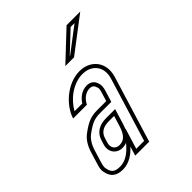

<svg xmlns="http://www.w3.org/2000/svg" viewBox="-192 -806 933 933"><g transform="rotate(-45 275.0 -339.0)"><path d="M219.5 -48 204.9 0H300.9L405.1 -341C430 -422.2 378.1 -482 304.2 -482C218.3 -482 140.1 -409.5 119.1 -341H214.1C224.6 -364.3 248.5 -388 279.5 -388C292.2 -388 300.7 -383.3 305.2 -374C314.3 -355 311.1 -347.5 305.1 -328L292.6 -287H228.6C208.6 -287 190.5 -283.8 174.2 -277.5C157.9 -271.2 138.3 -259.3 115.4 -242C92.4 -224.7 75.5 -198.3 64.7 -163L48.2 -109C42.5 -90.3 35.4 -70.7 41.2 -50C48.4 -12.7 73 6 115 6C160.4 6 195.3 -21.2 219.5 -48ZM232.8 -209H268.8L254.7 -163C244.4 -129.4 230.7 -90 187.4 -90C160.8 -90 145.1 -111.9 153.7 -140L161 -164C170.4 -194.9 194.6 -209 232.8 -209ZM272.4 -548H332.4L511 -684H417ZM204.7 -61.4C182 -36.3 151.9 -14 115 -14C80.2 -14 66.2 -26.1 60.8 -53.8L60.6 -54.6L60.4 -55.3C56.7 -68.6 61.2 -83.3 67.3 -103.2L83.8 -157.2C93.8 -189.6 108.6 -211.8 127.4 -226C149.5 -242.7 167.9 -253.6 181.5 -258.9C195.1 -264.2 210.7 -267 228.6 -267H307.4L324.3 -322.2C329.9 -340.4 334.8 -358.5 323.2 -382.7C315 -399.9 297.3 -408 279.5 -408C243 -408 216.3 -383.9 202.1 -361H149.1C178 -414.8 240.3 -462 304.2 -462C315.2 -462 325.4 -460.5 334.7 -457.6C377.4 -444.7 403.6 -404.5 386 -346.8L286.1 -20H231.9L264.9 -127.8ZM232.8 -229C189.4 -229 154.3 -210.5 141.9 -169.8L134.5 -145.8C132.5 -139 131.4 -132.2 131.3 -125.5C131.1 -94 155.3 -70 187.4 -70C246.9 -70 264.3 -126 273.8 -157.2L295.8 -229ZM322.9 -568 424.9 -664H451.7L325.7 -568Z"/></g></svg>

Font: Din Kursivschrift
Style: EngGhost
Weight: 400
Version: Version 1.089